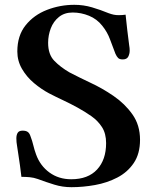

<svg xmlns="http://www.w3.org/2000/svg" viewBox="-20 -765 634 798"><path d="M562 -184Q562 -126 536 -87.5Q510 -49 467.5 -27Q425 -5 375 4Q325 13 277 13Q240 13 206 2.5Q172 -8 137 -21Q120 -27 103.5 -28.5Q87 -30 69 -30Q66 -54 63 -77.5Q60 -101 56 -125Q54 -142 51 -158Q48 -174 48 -190Q48 -204 53.5 -213Q59 -222 74 -222Q88 -222 95.5 -216.5Q103 -211 107 -198Q114 -180 118.5 -161Q123 -142 130 -123Q147 -76 185.5 -48Q224 -20 276 -20Q346 -20 383.5 -60.5Q421 -101 421 -170Q421 -210 404 -236.5Q387 -263 360 -282Q333 -301 302 -318Q273 -334 243 -348Q213 -362 184 -377Q152 -394 121.5 -419.5Q91 -445 71.5 -478.5Q52 -512 52 -551Q52 -617 86.5 -660Q121 -703 175.5 -724Q230 -745 289 -745Q327 -745 362.5 -734.5Q398 -724 432 -710Q443 -706 452.5 -704Q462 -702 473 -702Q481 -702 488 -702.5Q495 -703 502 -704Q505 -672 509 -640Q513 -608 517 -576Q518 -571 518.5 -565.5Q519 -560 519 -555Q519 -541 513 -529.5Q507 -518 490 -518Q477 -518 471 -524Q465 -530 460 -541Q448 -572 437 -602Q426 -632 405 -658Q383 -686 350 -699.5Q317 -713 282 -713Q248 -713 225 -694.5Q202 -676 191 -647Q180 -618 180 -587Q180 -539 205.5 -512.5Q231 -486 269 -464Q290 -453 311.5 -442.5Q333 -432 354 -422Q404 -399 451.5 -366.5Q499 -334 530.5 -289.5Q562 -245 562 -184Z"/></svg>

Font: Kaisei Decol
Style: Bold
Weight: 700
Designer: Font-Kai, 金井和夫
Foundry: KAZUO KANAI
Version: Version 5.003